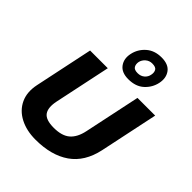

<svg xmlns="http://www.w3.org/2000/svg" viewBox="-258 -1081 1235 1235"><g transform="rotate(45 359.0 -464.0)"><path d="M430 -687Q369 -687 342 -723.5Q315 -760 326 -812Q337 -865 378 -901.5Q419 -938 483 -938Q546 -938 572.5 -901.5Q599 -865 588 -812Q577 -760 537 -723.5Q497 -687 430 -687ZM445 -757Q473 -757 491.5 -773Q510 -789 514 -812Q519 -835 510 -851.5Q501 -868 468 -868Q442 -868 423 -851.5Q404 -835 399 -812Q395 -789 404.5 -773Q414 -757 445 -757ZM283 10Q201 10 140.5 -21.5Q80 -53 53 -110.5Q26 -168 42 -245L126 -644H287L206 -260Q192 -193 215.5 -160Q239 -127 312 -127Q386 -127 424 -160Q462 -193 476 -260L557 -644H718L634 -245Q606 -115 516 -52.5Q426 10 283 10Z"/></g></svg>

Font: Kanit SemiBold
Style: Italic
Weight: 600
Italic angle: -12°
Designer: Katatrad Team
Foundry: CadsonDemak
Version: Version 2.000; ttfautohint (v1.8.3)